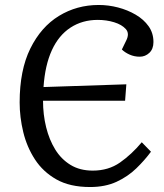

<svg xmlns="http://www.w3.org/2000/svg" viewBox="-20 -738 659 772"><path d="M487 -574Q502 -603 486 -621Q470 -639 439 -648.5Q408 -658 373 -658Q311 -658 263.5 -627Q216 -596 188.5 -536Q161 -476 155 -388L488 -399L483 -333H153Q153 -277 165.5 -226.5Q178 -176 202 -137Q226 -98 263.5 -75Q301 -52 353 -52Q416 -52 462.5 -84.5Q509 -117 550 -166L587 -128Q562 -94 528 -61Q494 -28 448.5 -7Q403 14 342 14Q261 14 207 -16.5Q153 -47 120.5 -97Q88 -147 73.5 -207Q59 -267 59 -326Q59 -456 102 -543Q145 -630 217 -674Q289 -718 377 -718Q416 -718 454.5 -708Q493 -698 525.5 -679Q558 -660 577.5 -632.5Q597 -605 597 -569Q597 -541 580.5 -525.5Q564 -510 542 -510Q520 -510 501 -518.5Q482 -527 470 -539Z"/></svg>

Font: Literata 18pt
Style: Italic
Weight: 400
Italic angle: -2°
Designer: Latin by Veronika Burian and Jose Scaglione. Greek by Irene Vlachou. Cyrillic by Vera Evstafieva
Foundry: TypeTogether
Version: Version 3.103;gftools[0.9.29]